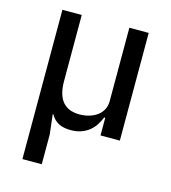

<svg xmlns="http://www.w3.org/2000/svg" viewBox="-108 -605 794 892"><g transform="rotate(15 289.5 -159.0)"><path d="M82 200V-518H175V-200Q175 -69 284 -69Q307 -69 328.5 -75Q350 -81 367 -93Q384 -105 394 -123Q404 -141 404 -165V-518H497V0H404V-85H399Q391 -66 380 -48.5Q369 -31 352.5 -17.5Q336 -4 314 4Q292 12 263 12Q227 12 204 -0.5Q181 -13 167 -38H164L175 57V200Z"/></g></svg>

Font: IBM Plex Sans Arabic Text
Style: Regular
Weight: 450
Designer: Mike Abbink, Paul van der Laan, Pieter van Rosmalen, Wael Morcos, Khajak Apelian
Foundry: Bold Monday
Version: Version 1.2